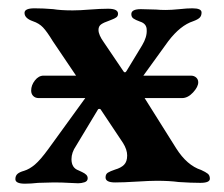

<svg xmlns="http://www.w3.org/2000/svg" viewBox="-20 -438 540 462"><path d="M485 -8Q485 2 462 2Q440 2 410 0Q388 -3 357 -3Q341 -3 309 -1Q277 1 257 1Q234 1 234 -11Q234 -19 239.5 -22.5Q245 -26 257 -30Q271 -34 278.5 -41.5Q286 -49 286 -64Q286 -78 276 -94L222 -175Q221 -176 219 -176Q217 -176 216 -175L163 -87Q152 -71 152 -55Q152 -34 169 -28Q171 -27 177.5 -24Q184 -21 187.5 -17.5Q191 -14 191 -9Q191 -2 183.5 0.5Q176 3 168 3L145 2Q131 1 109 1L72 2Q54 4 40 4Q17 4 17 -7Q17 -15 22 -19.5Q27 -24 38 -27Q51 -31 64 -42Q77 -53 96 -79L183 -199Q185 -201 185 -202H73Q65 -202 60 -207Q55 -212 55 -220Q55 -233 64 -244.5Q73 -256 85 -256H163L107 -339Q93 -362 83.5 -372Q74 -382 59 -387Q39 -394 39 -407Q39 -418 63 -418Q84 -418 108 -416Q126 -413 155 -413Q172 -413 196 -415Q222 -417 240 -417Q264 -417 264 -405Q264 -399 259.5 -396Q255 -393 249.5 -391Q244 -389 242 -388Q230 -384 223.5 -379.5Q217 -375 217 -366Q217 -354 230 -336L276 -268Q278 -264 280.5 -264Q283 -264 285 -268L322 -329Q334 -349 333 -366Q333 -381 317 -386Q306 -390 301 -393.5Q296 -397 296 -404Q296 -416 319 -416L356 -415Q365 -414 379 -414Q392 -414 412 -416Q430 -418 443 -418Q465 -418 465 -408Q465 -400 460.5 -395.5Q456 -391 445 -387Q414 -377 385 -339L325 -256H439Q447 -256 452 -251.5Q457 -247 457 -240Q457 -229 444.5 -215.5Q432 -202 418 -202H328L404 -81Q430 -40 464 -29Q475 -24 480 -20Q485 -16 485 -8Z"/></svg>

Font: EB Garamond SemiBold
Style: Regular
Weight: 600
Designer: Georg Duffner and Octavio Pardo
Foundry: Georg Duffner
Version: Version 1.000